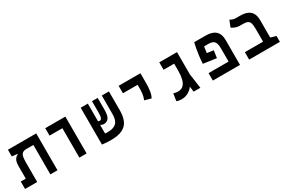

<svg xmlns="http://www.w3.org/2000/svg" viewBox="92 -1623 3918 2643"><g transform="rotate(-30 2051.0 -301.5)"><path d="M528.8 0H415.5V-467.8H295.4Q255.9 -464.8 236.8 -445.8Q217.8 -426.8 211.9 -391.6Q206.1 -356.4 206.1 -305.2V0H13.2V-118.2H92.8V-314.5Q92.8 -363.8 102.3 -393.1Q111.8 -422.4 128.7 -438.7Q145.5 -455.1 167 -464.4V-468.8L79.1 -480V-585.9H528.8Z M876.5 0V-467.8H672.4V-585.9H991.7V0Z M1369.6 9.3Q1339.8 9.3 1301.3 6.3Q1262.7 3.4 1236.8 0V-0.5H1235.8V-585.9H1349.1V-306.2Q1359.4 -298.8 1375.5 -298.8Q1393.6 -298.8 1404.5 -321.8Q1415.5 -344.7 1415.5 -400.9V-585.9H1505.9V-397Q1505.9 -306.2 1478.8 -268.6Q1451.7 -231 1402.8 -231Q1385.7 -231 1372.6 -235.6Q1359.4 -240.2 1349.1 -247.6V-110.4Q1379.4 -108.9 1396 -108.9Q1484.9 -108.9 1528.1 -151.1Q1571.3 -193.4 1571.3 -289.6V-585.9H1684.6V-289.1Q1684.6 -193.8 1657.2 -127.2Q1629.9 -60.5 1561.5 -25.6Q1493.2 9.3 1369.6 9.3Z M2145 -208.5 2042.5 -237.3Q2060.1 -277.3 2066.2 -320.3Q2072.3 -363.3 2072.3 -419.9V-467.3H1838.9V-585.9H2185.1V-419.9Q2185.1 -363.3 2176.8 -306.2Q2168.5 -249 2145 -208.5Z M2499.5 8.8Q2478.5 8.8 2459.7 5.6Q2440.9 2.4 2420.9 -5.9L2438.5 -120.6Q2453.1 -115.7 2470.7 -112.1Q2488.3 -108.4 2510.7 -108.4Q2565.4 -108.4 2596.4 -140.9Q2627.4 -173.3 2640.4 -229.5Q2653.3 -285.6 2653.3 -356.4V-467.8H2484.9V-585.9H2766.6V-232.9L2799.8 0H2692.9L2682.1 -84.5Q2648.9 -42 2603.3 -16.6Q2557.6 8.8 2499.5 8.8Z M3217.8 -355 3201.2 -239.3 2993.7 -268.6Q2997.1 -330.1 3004.6 -390.1Q3012.2 -450.2 3021.7 -501Q3031.2 -551.8 3040 -585.9H3223.1Q3429.7 -585.9 3429.7 -396.5V0H2998V-118.2H3316.4V-325.2Q3316.4 -408.2 3289.3 -438Q3262.2 -467.8 3195.3 -467.8H3128.9Q3125.5 -445.8 3122.1 -421.6Q3118.7 -397.5 3115.2 -369.1Z M4064 -93.8V0H3575.2V-118.2H3864.7V-325.2Q3864.7 -380.9 3854.7 -411.9Q3844.7 -442.9 3819.6 -455.3Q3794.4 -467.8 3749.5 -467.8H3698.2Q3659.2 -467.8 3627.2 -480.5Q3595.2 -493.2 3572.8 -509.8L3614.3 -611.8Q3625.5 -604.5 3649.7 -595.2Q3673.8 -585.9 3699.2 -585.9H3772Q3978 -585.9 3978 -396.5V-118.2Z"/></g></svg>

Font: CaskaydiaCove NFP SemiBold
Style: Regular
Weight: 600
Designer: Aaron Bell
Foundry: Saja Typeworks
Version: Version 2111.001; VTT 6.35;Nerd Fonts 3.1.1